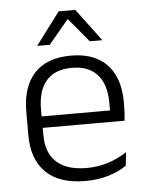

<svg xmlns="http://www.w3.org/2000/svg" viewBox="-51 -724 594 776"><g transform="rotate(-5 246.0 -336.0)"><path d="M265 10.5Q159.5 10.5 105 -42.5Q50.5 -95.5 50.5 -193.5V-288.5Q50.5 -390.5 101.2 -445Q152 -499.5 249 -499.5Q314 -499.5 358 -475Q402 -450.5 424.2 -404.5Q446.5 -358.5 446.5 -294V-276.5Q446.5 -262 445.5 -247.5Q444.5 -233 443 -218.5H387Q388 -240.5 388 -260.2Q388 -280 388 -296.5Q388 -345.5 372.2 -379.8Q356.5 -414 325.8 -432Q295 -450 249 -450Q180.5 -450 145.5 -409.8Q110.5 -369.5 110.5 -293.5V-246L111 -238V-187.5Q111 -154 120.8 -127Q130.5 -100 150.8 -80.8Q171 -61.5 201.8 -51.5Q232.5 -41.5 273.5 -41.5Q321 -41.5 361.8 -54.8Q402.5 -68 438 -91.5L432 -37Q401 -15.5 358.5 -2.5Q316 10.5 265 10.5ZM82 -218.5V-265H429.5V-218.5ZM216 -682H283.5L381 -552V-550.5H331L251.5 -646H248L168.5 -550.5H118.5V-552Z"/></g></svg>

Font: Anek Telugu Medium Light
Style: Regular
Weight: 300
Version: Version 1.003